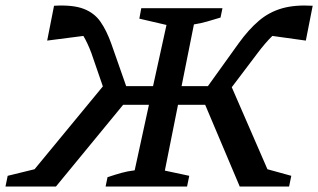

<svg xmlns="http://www.w3.org/2000/svg" viewBox="-44 -680 1160 700"><path d="M160 0H-24L-16 -39L82 -63L331 -365L289 -487Q275 -524 260 -549L128 -532L153 -659Q221 -663 260.5 -648Q300 -633 322.5 -600.5Q345 -568 362 -520L416 -366H514L563 -589L464 -612L471 -650H767L760 -616Q733 -608 711 -601.5Q689 -595 663 -591L618 -366H714L826 -522Q862 -572 899.5 -604Q937 -636 984 -649.5Q1031 -663 1096 -659L1071 -532L949 -549Q924 -525 894 -485L801 -362L931 -63L1018 -39L1010 0H830L704 -298H605L557 -58L646 -39L638 0H341L348 -34Q375 -43 398 -49.5Q421 -56 447 -59L499 -298H405Z"/></svg>

Font: Piazzolla Medium
Style: Italic
Weight: 500
Italic angle: -11.3°
Designer: Juan Pablo del Peral
Foundry: Huerta Tipografica
Version: Version 1.330